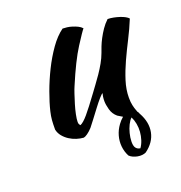

<svg xmlns="http://www.w3.org/2000/svg" viewBox="-121 -578 813 864"><g transform="rotate(-20 286.0 -145.5)"><path d="M417 152Q427 138 433 119.5Q439 101 440.5 81.5Q442 62 438.5 43Q435 24 427 8Q417 17 408.5 34Q400 51 395 71Q390 91 389.5 109Q389 127 394 137Q401 150 417 152ZM392 -8Q380 -15 369 -22Q350 -38 343.5 -62Q337 -86 337 -103Q337 -124 342 -139Q338 -139 324 -123Q310 -107 293.5 -85Q277 -63 261 -42Q245 -21 237 -11Q224 3 212.5 11Q201 19 194 20Q178 19 160.5 13.5Q143 8 127.5 -2Q112 -12 100.5 -26Q89 -40 85 -58Q85 -86 86.5 -104Q88 -122 93 -143Q102 -181 119.5 -229Q137 -277 160 -323.5Q183 -370 211.5 -410.5Q240 -451 272 -474Q281 -474 293 -472.5Q305 -471 317.5 -467Q330 -463 341.5 -457.5Q353 -452 361 -443Q352 -433 315.5 -376Q279 -319 234 -212Q229 -201 222 -180Q215 -159 208 -136Q201 -113 196.5 -91Q192 -69 192 -56Q192 -48 194.5 -44Q197 -40 199 -38Q214 -44 237 -71Q260 -98 301 -154Q311 -168 324.5 -186Q338 -204 352 -224.5Q366 -245 378.5 -267Q391 -289 399 -311Q403 -323 409.5 -339.5Q416 -356 425.5 -374Q435 -392 447.5 -410.5Q460 -429 477 -445Q490 -445 505 -442Q520 -439 533.5 -434.5Q547 -430 557 -424.5Q567 -419 572 -413Q554 -369 532 -326Q510 -283 491 -241.5Q472 -200 459 -159Q446 -118 446 -79Q446 -58 449.5 -42.5Q453 -27 457 -17Q459 -11 461 -6H462Q464 -1 468 6Q495 55 486 100.5Q477 146 433 178Q425 182 414.5 183Q404 184 393 182Q382 180 372 175.5Q362 171 355 164Q343 141 340.5 115.5Q338 90 345 65Q352 40 368 18Q378 4 392 -8Z"/></g></svg>

Font: Sweet Mavka Script
Style: Regular
Weight: 500
Designer: Pablo Impallari/Anastassiya Vishnevskaya
Foundry: Pablo Impallari/ Anastassiya Vishnevskaya
Version: Version 2.0/www.impallari.com/   behance.net/sweetcherry